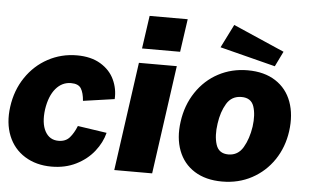

<svg xmlns="http://www.w3.org/2000/svg" viewBox="-53 -843 1505 934"><g transform="rotate(5 700.0 -376.0)"><path d="M507 -344 354 -322Q351 -361 338 -382Q325 -403 289 -403Q245 -403 214.5 -367Q184 -331 174 -265Q165 -197 186.5 -157.5Q208 -118 252 -118Q287 -118 306.5 -140.5Q326 -163 340 -198L482 -177Q470 -129 436 -86Q402 -43 349 -16.5Q296 10 229 10Q154 10 98.5 -24.5Q43 -59 18 -121Q-7 -183 4 -263Q15 -344 57.5 -407Q100 -470 165 -505Q230 -540 306 -540Q375 -540 421.5 -512Q468 -484 489 -439Q510 -394 507 -344Z M804 -601H618L641 -762H827ZM720 0H535L609 -530H794Z M836 -262Q847 -344 889.5 -407.5Q932 -471 997 -505.5Q1062 -540 1140 -540Q1221 -540 1276 -504.5Q1331 -469 1354 -406Q1377 -343 1366 -262Q1355 -183 1313.5 -121.5Q1272 -60 1207 -25Q1142 10 1062 10Q982 10 927 -24.5Q872 -59 848.5 -121Q825 -183 836 -262ZM1187 -269Q1195 -328 1181.5 -368Q1168 -408 1121 -408Q1073 -408 1048.5 -367.5Q1024 -327 1016 -269Q1007 -209 1020.5 -166.5Q1034 -124 1081 -124Q1128 -124 1153 -166.5Q1178 -209 1187 -269ZM1305 -645 1269 -571 998 -640 1055 -754Z"/></g></svg>

Font: Morrison ExtraBold
Style: Regular
Weight: 800
Designer: Pablo Impallari, Rodrigo Fuenzalida (Modified by Dan O. Williams)
Version: Version 0.03;June 6, 2019;FontCreator 11.5.0.2425 64-bit; tt